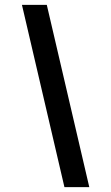

<svg xmlns="http://www.w3.org/2000/svg" viewBox="-20 -603 458 794"><path d="M246.5 171 70.7 -583H173.5L349.3 171Z"/></svg>

Font: Rokkitt SemiBold
Style: Italic
Weight: 600
Italic angle: -9°
Designer: Vernon Adams
Foundry: Vernon Adams
Version: Version 3.103